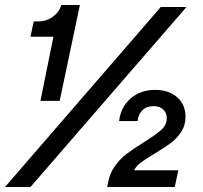

<svg xmlns="http://www.w3.org/2000/svg" viewBox="-29 -749 813 769"><path d="M185 -602H93L106 -663H121Q156 -663 181.5 -681Q207 -699 217 -729H291L210 -345H133ZM615 -721H718L93 0H-9ZM547 -179Q596 -210 617.5 -229.5Q639 -249 639 -276Q639 -297 624.5 -310.5Q610 -324 587 -324Q559 -324 542 -308Q525 -292 522 -264H448Q455 -321 494.5 -355Q534 -389 593 -389Q647 -389 680.5 -359.5Q714 -330 714 -281Q714 -247 696.5 -220.5Q679 -194 655 -176Q631 -158 591 -134Q557 -114 537 -99.5Q517 -85 508 -67H685L671 0H400L403 -13Q409 -52 430 -82Q451 -112 478 -132.5Q505 -153 547 -179Z"/></svg>

Font: Mona Sans SemiBold
Style: Italic
Weight: 600
Italic angle: -11.7°
Designer: Deni Anggara
Foundry: GitHub
Version: Version 2.000